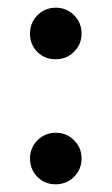

<svg xmlns="http://www.w3.org/2000/svg" viewBox="-20 -478 290 499"><path d="M172.5 -113.5Q192 -94 192 -66Q192 -38 172.5 -18.5Q153 1 124.5 1Q96 1 77 -18.5Q58 -38 58 -66Q58 -94 77.5 -113.5Q97 -133 125 -133Q153 -133 172.5 -113.5ZM172.5 -438.5Q192 -419 192 -391Q192 -363 172.5 -343.5Q153 -324 124.5 -324Q96 -324 77 -343Q58 -362 58 -390.5Q58 -419 77.5 -438.5Q97 -458 125 -458Q153 -458 172.5 -438.5Z"/></svg>

Font: Hind Jalandhar Medium
Style: Regular
Weight: 500
Designer: Namrata Goyal
Foundry: Indian Type Foundry
Version: Version 0.702;PS 1.0;hotconv 1.0.81;makeotf.lib2.5.63406